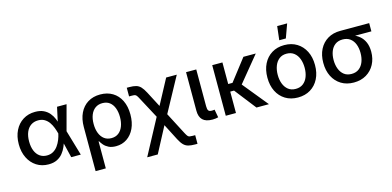

<svg xmlns="http://www.w3.org/2000/svg" viewBox="-83 -1266 4043 1980"><g transform="rotate(-15 1939.0 -276.0)"><path d="M289.6 11.7Q216.8 11.7 161.4 -23.9Q106 -59.6 75 -122.6Q43.9 -185.5 43.9 -268.1Q43.9 -351.1 75.2 -414.1Q106.4 -477.1 162.6 -512.5Q218.8 -547.9 292 -547.9Q345.2 -547.9 382.1 -530.3Q418.9 -512.7 443.1 -483.9Q467.3 -455.1 481.4 -420.7Q495.6 -386.2 502.9 -352.5H539.1L554.2 -272.5L634.3 0H532.2L466.3 -271.5Q458.5 -302.2 446.3 -334.5Q434.1 -366.7 415 -394Q396 -421.4 367.7 -438.2Q339.4 -455.1 299.8 -455.1Q255.4 -455.1 222.4 -432.6Q189.5 -410.2 171.9 -368.2Q154.3 -326.2 154.3 -268.1Q154.3 -210.9 171.4 -168.9Q188.5 -127 220.5 -104.2Q252.4 -81.5 295.9 -81.5Q335.4 -81.5 364.5 -98.9Q393.6 -116.2 413.8 -144.5Q434.1 -172.9 447 -205.3Q460 -237.8 466.3 -268.6L525.4 -540H627L554.2 -268.6L538.6 -190.4H504.9Q496.1 -157.2 481.2 -121.8Q466.3 -86.4 441.9 -56.2Q417.5 -25.9 380.4 -7.1Q343.3 11.7 289.6 11.7Z M737.8 204.1V-266.1Q737.8 -352.1 768.3 -415.3Q798.8 -478.5 854.7 -512.9Q910.6 -547.4 986.8 -547.4Q1062 -547.4 1117.9 -513.7Q1173.8 -480 1204.8 -417.2Q1235.8 -354.5 1235.8 -268.1Q1235.8 -183.1 1206.8 -120.6Q1177.7 -58.1 1126.5 -23.7Q1075.2 10.7 1009.3 10.7Q962.4 10.7 931.4 -4.9Q900.4 -20.5 881.6 -42.2Q862.8 -64 851.6 -84H846.7V204.1ZM984.9 -82Q1030.3 -82 1061.5 -106.2Q1092.8 -130.4 1108.9 -172.9Q1125 -215.3 1125 -270Q1125 -323.7 1109.4 -365.5Q1093.8 -407.2 1063 -431.2Q1032.2 -455.1 985.8 -455.1Q940.9 -455.1 909.2 -432.1Q877.4 -409.2 860.6 -367.7Q843.8 -326.2 843.8 -270Q843.8 -214.4 860.4 -171.9Q877 -129.4 908.4 -105.7Q939.9 -82 984.9 -82Z M1288.6 204.1 1523.9 -235.8H1569.8L1724.1 61Q1736.8 85 1745.4 95.9Q1753.9 106.9 1766.1 109.4Q1778.3 111.8 1800.3 111.8H1825.7V204.1H1800.3Q1757.3 204.1 1728.8 196.5Q1700.2 189 1678.7 167.5Q1657.2 146 1635.3 104L1545.9 -69.8L1401.4 204.1ZM1517.6 -125.5 1373.5 -395Q1359.4 -422.4 1350.8 -433.8Q1342.3 -445.3 1331.3 -448Q1320.3 -450.7 1297.4 -450.7H1270.5V-543H1297.4Q1340.8 -543 1369.1 -534.9Q1397.5 -526.9 1418.7 -504.4Q1439.9 -481.9 1462.4 -439L1548.3 -274.4L1690.4 -540H1803.7L1578.1 -125.5Z M2041.5 2.9Q1970.2 2.9 1936.5 -30Q1902.8 -63 1902.8 -127.9V-540H2011.7V-147Q2011.7 -114.7 2021 -101.3Q2030.3 -87.9 2056.2 -87.9Q2067.9 -87.9 2074.7 -88.6Q2081.5 -89.4 2086.9 -90.8L2102.5 -4.9Q2091.8 -2 2075.7 0.5Q2059.6 2.9 2041.5 2.9Z M2291 -540V0H2182.1V-540ZM2647 -540 2391.6 -228.5H2256.8L2256.3 -309.6H2336.9L2515.1 -540ZM2509.8 0 2328.6 -232.4 2398.9 -299.3 2643.1 0Z M2952.1 11.2Q2875.5 11.2 2818.4 -23.7Q2761.2 -58.6 2729.7 -121.3Q2698.2 -184.1 2698.2 -267.6Q2698.2 -351.6 2729.7 -414.6Q2761.2 -477.5 2818.4 -512.7Q2875.5 -547.9 2952.1 -547.9Q3028.8 -547.9 3085.9 -512.7Q3143.1 -477.5 3174.8 -414.6Q3206.5 -351.6 3206.5 -267.6Q3206.5 -184.1 3174.8 -121.3Q3143.1 -58.6 3085.9 -23.7Q3028.8 11.2 2952.1 11.2ZM2952.1 -80.6Q3000 -80.6 3032.2 -105.7Q3064.5 -130.9 3080.3 -173.1Q3096.2 -215.3 3096.2 -267.6Q3096.2 -320.3 3080.3 -362.8Q3064.5 -405.3 3032.2 -430.7Q3000 -456.1 2952.1 -456.1Q2904.3 -456.1 2872.6 -430.7Q2840.8 -405.3 2824.7 -362.8Q2808.6 -320.3 2808.6 -267.6Q2808.6 -215.3 2824.7 -173.1Q2840.8 -130.9 2872.6 -105.7Q2904.3 -80.6 2952.1 -80.6ZM2916.5 -609.4 2933.6 -756.3H3040L2986.8 -609.4Z M3548.3 11.2Q3471.7 11.2 3414.6 -23.7Q3357.4 -58.6 3325.9 -120.8Q3294.4 -183.1 3294.4 -266.1Q3294.4 -348.6 3325.9 -410.2Q3357.4 -471.7 3414.6 -505.9Q3471.7 -540 3548.3 -540H3857.9V-452.1H3627.4L3548.3 -448.2Q3500.5 -448.2 3468.5 -424.3Q3436.5 -400.4 3420.7 -359.4Q3404.8 -318.4 3404.8 -266.1Q3404.8 -214.4 3420.9 -172.1Q3437 -129.9 3468.8 -105.2Q3500.5 -80.6 3548.3 -80.6Q3596.2 -80.6 3628.4 -105.5Q3660.6 -130.4 3676.5 -172.4Q3692.4 -214.4 3692.4 -266.1Q3692.4 -318.4 3676.5 -359.4Q3660.6 -400.4 3628.4 -424.3Q3596.2 -448.2 3548.3 -448.2V-479Q3604 -479 3650.6 -464.8Q3697.3 -450.7 3731.2 -422.4Q3765.1 -394 3783.7 -351.1Q3802.2 -308.1 3802.2 -250.5Q3802.2 -175.3 3770.8 -116Q3739.3 -56.6 3682.1 -22.7Q3625 11.2 3548.3 11.2Z"/></g></svg>

Font: V-Inter
Style: Medium-500
Weight: 500
Designer: Rasmus Andersson
Foundry: rsms
Version: Version 4.000;git-4146feb